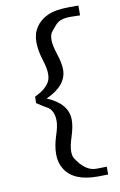

<svg xmlns="http://www.w3.org/2000/svg" viewBox="-101 -787 649 1042"><g transform="rotate(-10 224.0 -266.0)"><path d="M151 -265Q265 -217 265 -128Q265 -90 248.5 -39Q232 12 232 39.5Q232 67 240 79Q289 157 349 157H358L408 156V199L358 200H349Q219 200 172 126Q149 90 149 43Q149 -4 166 -55.5Q183 -107 183 -135Q183 -198 142 -218Q135 -221 91 -250H90L91 -286L105 -293Q149 -315 170 -348Q182 -366 182 -396.5Q182 -427 165.5 -478.5Q149 -530 149 -576.5Q149 -623 172.5 -658Q196 -693 239 -712.5Q282 -732 360 -732H408V-678L360 -679H351Q297 -679 272.5 -651.5Q248 -624 240 -611.5Q232 -599 232 -571Q232 -543 249 -491.5Q266 -440 266 -404Q266 -317 151 -265Z"/></g></svg>

Font: Sawarabi Mincho
Style: Regular
Weight: 400
Version: Version 1.00